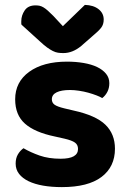

<svg xmlns="http://www.w3.org/2000/svg" viewBox="-20 -749 523 785"><path d="M450 -141Q450 -67 395 -25.5Q340 16 233 16Q191 16 156.5 10Q122 4 97 -8Q72 -20 58 -38Q44 -56 44 -80Q44 -102 53 -117.5Q62 -133 76 -143Q105 -126 142 -113Q179 -100 228 -100Q299 -100 299 -140Q299 -157 286.5 -166Q274 -175 244 -182L204 -191Q122 -208 82 -243.5Q42 -279 42 -343Q42 -414 99.5 -455.5Q157 -497 254 -497Q290 -497 322 -491.5Q354 -486 377 -475Q400 -464 413.5 -447.5Q427 -431 427 -409Q427 -389 419 -373.5Q411 -358 398 -348Q390 -353 374.5 -359Q359 -365 341 -370Q323 -375 303 -378Q283 -381 266 -381Q231 -381 211.5 -371.5Q192 -362 192 -343Q192 -329 203 -321Q214 -313 243 -306L281 -297Q372 -277 411 -239Q450 -201 450 -141ZM237 -642 327 -729Q362 -728 383 -711.5Q404 -695 404 -669Q404 -649 393.5 -635.5Q383 -622 360 -603L312 -561Q277 -532 239 -532Q227 -532 217 -533.5Q207 -535 196 -540.5Q185 -546 172.5 -555Q160 -564 144 -579L68 -648Q67 -650 67 -654Q67 -658 67 -662Q67 -686 81 -706.5Q95 -727 125 -727Q134 -727 141.5 -725.5Q149 -724 157.5 -719Q166 -714 175.5 -705.5Q185 -697 198 -684Z"/></svg>

Font: Baloo Tammudu 2
Style: Bold
Weight: 700
Designer: Maithili Shingre, Omkar Shende and Ek Type
Foundry: Ek Type
Version: Version 1.640;hotconv 1.0.111;makeotfexe 2.5.65597; ttfautoh